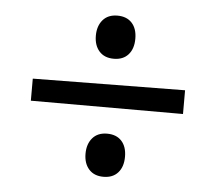

<svg xmlns="http://www.w3.org/2000/svg" viewBox="-42 -533 643 572"><g transform="rotate(5 280.0 -247.0)"><path d="M507 -213H52V-279L507 -284ZM243.5 -470Q259 -488 287 -488Q315 -488 330.5 -471Q346 -454 346 -424Q346 -394 330.5 -376.5Q315 -359 287 -359Q259 -359 243.5 -376.5Q228 -394 228 -423Q228 -452 243.5 -470ZM243.5 -117Q259 -135 287 -135Q315 -135 330.5 -118Q346 -101 346 -71Q346 -41 330.5 -23.5Q315 -6 287 -6Q259 -6 243.5 -23.5Q228 -41 228 -70Q228 -99 243.5 -117Z"/></g></svg>

Font: Andada SC
Style: Regular
Weight: 400
Designer: Carolina Giovagnoli
Foundry: Carolina Giovagnoli
Version: Version 1.003